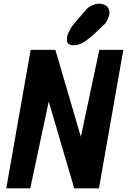

<svg xmlns="http://www.w3.org/2000/svg" viewBox="-20 -1020 688 1040"><path d="M382 -775H380Q345 -775 343 -800Q342 -810 343.5 -821Q345 -832 352 -845Q359 -858 363.5 -867Q368 -876 381.5 -892Q395 -908 400 -914Q405 -920 422 -939Q439 -958 443 -962Q441 -963 450.5 -972.5Q460 -982 479 -991Q498 -1000 516 -1000H517Q539 -1000 554.5 -989Q570 -978 572 -961Q575 -946 568 -927Q561 -908 553 -897Q545 -886 544 -887Q480 -824 446 -799.5Q412 -775 382 -775ZM14 0 146 -750H280L418 -279L518 -750H648L516 0H382L244 -470L144 0Z"/></svg>

Font: Hermit
Style: Bold Italic
Weight: 700
Italic angle: -10°
Designer: Pablo Caro
Version: Version 2.000;PS 002.000;hotconv 1.0.88;makeotf.lib2.5.64775